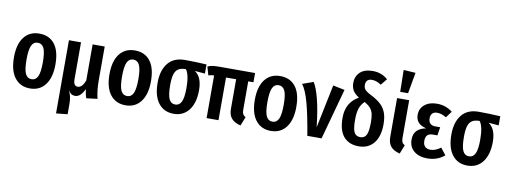

<svg xmlns="http://www.w3.org/2000/svg" viewBox="-75 -1263 5098 1924"><g transform="rotate(10 2473.5 -301.0)"><path d="M456 -265Q456 -133 400 -59Q344 15 245 15Q146 15 90 -57.5Q34 -130 34 -265Q34 -399 90 -471Q146 -543 245 -543Q345 -543 400.5 -473Q456 -403 456 -265ZM162 -265Q162 -164 182 -121.5Q202 -79 245 -79Q288 -79 308 -121.5Q328 -164 328 -265Q328 -366 308 -408Q288 -450 245 -450Q202 -450 182 -407.5Q162 -365 162 -265Z M819 14Q811 -8 807.5 -25.5Q804 -43 799 -76Q781 -37 757 -13.5Q733 10 703 10Q681 10 664.5 -1Q648 -12 633 -37Q649 -4 656 27Q663 58 663 107V204L547 216V-529H670V-154Q670 -85 714 -85Q759 -85 788 -161V-529H911V-181Q911 -84 931 0Z M1428 -265Q1428 -133 1372 -59Q1316 15 1217 15Q1118 15 1062 -57.5Q1006 -130 1006 -265Q1006 -399 1062 -471Q1118 -543 1217 -543Q1317 -543 1372.5 -473Q1428 -403 1428 -265ZM1134 -265Q1134 -164 1154 -121.5Q1174 -79 1217 -79Q1260 -79 1280 -121.5Q1300 -164 1300 -265Q1300 -366 1280 -408Q1260 -450 1217 -450Q1174 -450 1154 -407.5Q1134 -365 1134 -265Z M1947 -436 1843 -445Q1918 -395 1918 -262Q1918 -132 1861.5 -58.5Q1805 15 1707 15Q1608 15 1552 -57.5Q1496 -130 1496 -265Q1496 -390 1554.5 -463Q1613 -536 1726 -536Q1831 -536 1947 -529ZM1790 -262Q1790 -395 1752 -447Q1704 -447 1676.5 -430Q1649 -413 1636.5 -374Q1624 -335 1624 -264Q1624 -163 1644 -121Q1664 -79 1707 -79Q1749 -79 1769.5 -121Q1790 -163 1790 -262Z M2388 -435V-145Q2388 -117 2396 -102.5Q2404 -88 2424 -76L2388 14Q2326 -1 2295.5 -36Q2265 -71 2265 -134V-435L2162 -434V0H2041V-434Q2022 -433 2010.5 -431Q1999 -429 1984 -424L1959 -510Q1981 -521 2007 -525Q2033 -529 2084 -529H2441V-435Z M2907 -265Q2907 -133 2851 -59Q2795 15 2696 15Q2597 15 2541 -57.5Q2485 -130 2485 -265Q2485 -399 2541 -471Q2597 -543 2696 -543Q2796 -543 2851.5 -473Q2907 -403 2907 -265ZM2613 -265Q2613 -164 2633 -121.5Q2653 -79 2696 -79Q2739 -79 2759 -121.5Q2779 -164 2779 -265Q2779 -366 2759 -408Q2739 -450 2696 -450Q2653 -450 2633 -407.5Q2613 -365 2613 -265Z M3143 -101 3234 -542 3353 -518 3211 0H3066Q3032 -205 2999 -326.5Q2966 -448 2924 -504L3035 -543Q3067 -494 3095.5 -383Q3124 -272 3143 -101Z M3798 -245Q3798 -122 3742.5 -54Q3687 14 3590 14Q3491 14 3436.5 -48.5Q3382 -111 3382 -241Q3382 -397 3509 -467Q3463 -496 3445 -528Q3427 -560 3427 -604Q3427 -669 3471 -711.5Q3515 -754 3600 -754Q3690 -754 3754 -697L3701 -632Q3676 -649 3654.5 -657Q3633 -665 3607 -665Q3575 -665 3560 -648.5Q3545 -632 3545 -604Q3545 -584 3551 -570Q3557 -556 3575 -542Q3593 -528 3629 -510Q3690 -479 3726.5 -444.5Q3763 -410 3780.5 -362.5Q3798 -315 3798 -245ZM3670 -242Q3670 -297 3662 -330Q3654 -363 3633.5 -387Q3613 -411 3573 -434Q3539 -403 3524 -359Q3509 -315 3509 -240Q3509 -149 3528 -114Q3547 -79 3590 -79Q3632 -79 3651 -114.5Q3670 -150 3670 -242Z M4009 -145Q4009 -117 4016.5 -102Q4024 -87 4044 -76L4008 14Q3946 -1 3916 -36Q3886 -71 3886 -134V-529H4009ZM4024 -810 3986 -596H3906L3902 -818Z M4449 -489 4401 -424Q4376 -439 4354 -446.5Q4332 -454 4307 -454Q4276 -454 4259 -436.5Q4242 -419 4242 -386Q4242 -353 4259.5 -334.5Q4277 -316 4310 -316H4362L4349 -231H4305Q4264 -231 4246.5 -212Q4229 -193 4229 -153Q4229 -117 4248 -97Q4267 -77 4304 -77Q4331 -77 4355.5 -87Q4380 -97 4408 -117L4462 -48Q4430 -19 4385 -2.5Q4340 14 4287 14Q4204 14 4152.5 -28Q4101 -70 4101 -145Q4101 -204 4133 -236.5Q4165 -269 4226 -281Q4118 -305 4118 -400Q4118 -465 4166 -504Q4214 -543 4291 -543Q4381 -543 4449 -489Z M4936 -436 4832 -445Q4907 -395 4907 -262Q4907 -132 4850.5 -58.5Q4794 15 4696 15Q4597 15 4541 -57.5Q4485 -130 4485 -265Q4485 -390 4543.5 -463Q4602 -536 4715 -536Q4820 -536 4936 -529ZM4779 -262Q4779 -395 4741 -447Q4693 -447 4665.5 -430Q4638 -413 4625.5 -374Q4613 -335 4613 -264Q4613 -163 4633 -121Q4653 -79 4696 -79Q4738 -79 4758.5 -121Q4779 -163 4779 -262Z"/></g></svg>

Font: Fira Sans Compressed Medium
Style: Regular
Weight: 500
Width: 1
Designer: bBox Type GmbH & Carrois Corporate GbR & Edenspiekermann AG
Foundry: bBox Type GmbH & Carrois Corporate GbR & Edenspiekermann AG
Version: Version 4.301